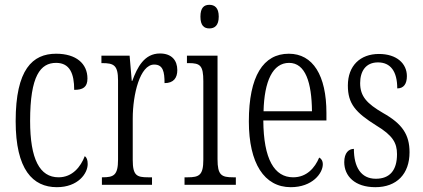

<svg xmlns="http://www.w3.org/2000/svg" viewBox="-20 -767 1755 797"><path d="M216 10C304 10 344 -47 344 -86C344 -103 340 -113 332 -119C315 -75 281 -31 223 -31C145 -31 105 -106 105 -265C105 -453 148 -506 213 -506C270 -506 288 -461 288 -394C324 -394 343 -405 343 -441C343 -503 296 -544 213 -544C115 -544 45 -479 45 -264C45 -63 116 10 216 10Z M403 0H611V-31H595C548 -31 531 -38 531 -103V-275C531 -375 561 -499 620 -499C657 -499 663 -469 663 -422C701 -422 716 -444 716 -476C716 -516 693 -545 644 -545C579 -545 550 -488 529 -431H527L518 -536H401V-505H404C452 -505 470 -497 470 -433V-105C470 -39 452 -31 405 -31H403Z M849 -649C871 -649 888 -661 888 -698C888 -735 871 -747 849 -747C827 -747 812 -735 812 -698C812 -661 827 -649 849 -649ZM746 0H959V-31H948C899 -31 883 -40 883 -106V-536H756V-505H764C811 -505 824 -495 824 -430V-104C824 -40 807 -31 759 -31H746Z M1187 10C1277 10 1320 -48 1320 -85C1320 -100 1313 -109 1305 -113C1287 -70 1253 -31 1197 -31C1119 -31 1074 -106 1073 -267H1335V-298C1335 -454 1279 -544 1179 -544C1073 -544 1013 -451 1013 -263C1013 -89 1077 10 1187 10ZM1275 -305H1074C1077 -430 1112 -506 1180 -506C1248 -506 1274 -424 1275 -305Z M1538 10C1627 10 1680 -45 1680 -135C1680 -208 1650 -253 1570 -298C1503 -337 1475 -367 1475 -422C1475 -471 1498 -508 1549 -508C1601 -508 1629 -471 1629 -400C1656 -400 1669 -419 1669 -451C1669 -503 1627 -543 1553 -543C1475 -543 1424 -494 1424 -412C1424 -336 1456 -300 1542 -246C1610 -205 1628 -174 1628 -127C1628 -60 1598 -25 1540 -25C1478 -25 1449 -74 1449 -149C1428 -149 1409 -133 1409 -94C1409 -36 1453 10 1538 10Z"/></svg>

Font: Noto Serif Myanmar ExtraCondensed Light
Style: Regular
Weight: 300
Width: 2
Designer: Ben Mitchell and the Monotype Design Team
Foundry: Monotype Imaging Inc.
Version: Version 2.106